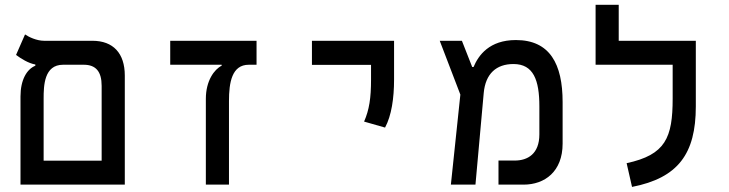

<svg xmlns="http://www.w3.org/2000/svg" viewBox="-20 -752 2970 782"><path d="M63.5 0H488.3V-444.3C488.3 -535.2 440.9 -585.9 356.4 -585.9H159.7C128.9 -585.9 96.7 -601.6 82 -611.8L45.4 -528.3C64.9 -513.7 95.7 -494.1 124 -489.3V-484.4C89.4 -470.2 63.5 -427.2 63.5 -359.4ZM236.8 -488.3H321.3C370.1 -488.3 394 -460.9 394 -402.3V-97.7H157.7V-350.1C157.7 -403.3 159.7 -488.3 236.8 -488.3Z M1024.9 -585.9H673.3V-488.3H882.8V-484.4C853 -469.7 818.4 -423.3 818.4 -349.6V0H912.6V-340.3C912.6 -416 924.3 -488.3 993.2 -488.3H1024.9Z M1548.3 -232.4C1574.7 -281.2 1585 -352.5 1585 -428.2V-585.9H1250.5V-487.8H1491.2V-428.2C1491.2 -352.5 1483.9 -304.7 1462.9 -256.8Z M1816.4 0H1916.5L1950.2 -373.5C1957.5 -452.1 2001.5 -491.2 2071.3 -491.2C2152.8 -491.2 2176.8 -425.8 2176.8 -318.8V-204.6C2176.8 -125 2128.9 -98.1 2076.7 -98.1H2010.3V0H2112.3C2199.2 0 2271.5 -53.7 2271.5 -167V-336.4C2271.5 -491.2 2219.7 -588.9 2081.1 -588.9C1973.1 -588.9 1928.7 -526.9 1908.7 -479H1903.3L1861.3 -585.9H1771L1855 -366.7Z M2814 -585.9H2500V-732.4H2405.8V-488.3H2719.7V-351.1C2719.7 -190.9 2690.9 -121.6 2532.2 -87.4L2554.2 9.3C2741.7 -27.3 2814 -125.5 2814 -318.4Z"/></svg>

Font: Cascadia Mono NF
Style: Regular
Weight: 400
Monospace: yes
Designer: Aaron Bell
Foundry: Saja Typeworks
Version: Version 2404.023